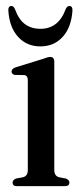

<svg xmlns="http://www.w3.org/2000/svg" viewBox="-20 -636 269 656"><path d="M165.5 -425V-55Q165.5 -35 181.5 -30.5L205 -26Q217 -21.5 217 -12.5Q217 0 202 0H37Q23 0 23 -12.5Q23 -20.5 34.5 -26L59 -30.5Q75 -35 75 -55V-362Q75 -377.5 63.5 -379.5L30 -380Q19.5 -383 19.5 -391.5Q19.5 -401 33.5 -406L126 -434.5Q134.5 -437.5 140.5 -439.5Q146.5 -441.5 151 -441.5Q165.5 -441.5 165.5 -425ZM118 -537.5Q180 -537.5 204.5 -605Q209 -615.5 217 -615.5Q228.5 -615.5 227.5 -599Q223.5 -542 194 -509.8Q164.5 -477.5 118 -477.5Q71.5 -477.5 42 -509.8Q12.5 -542 8.5 -599Q7.5 -615.5 19 -615.5Q26.5 -615.5 31 -605Q44 -569 65.8 -553.2Q87.5 -537.5 118 -537.5Z"/></svg>

Font: Fraunces 144pt S050
Style: Regular
Weight: 400
Version: Version 1.000; ttfautohint (v1.8.3)